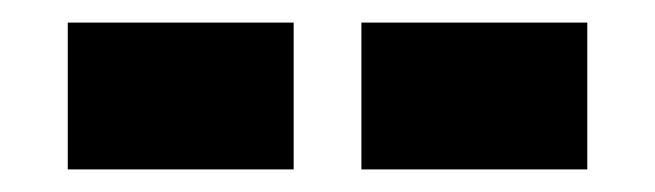

<svg xmlns="http://www.w3.org/2000/svg" viewBox="-20 -750 580 170"><path d="M40 -600V-730H240V-600ZM300 -600V-730H500V-600Z"/></svg>

Font: Tektur Black
Style: Regular
Weight: 900
Designer: Adam Jagosz
Foundry: Adam Jagosz
Version: Version 1.005;gftools[0.9.30]